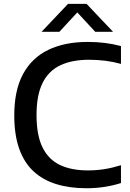

<svg xmlns="http://www.w3.org/2000/svg" viewBox="-20 -967 674 996"><path d="M428 9.5Q341.5 9.5 272.2 -11.8Q203 -33 154.2 -78Q105.5 -123 79.8 -195Q54 -267 54 -368.5Q54 -498 99.2 -582.2Q144.5 -666.5 229.8 -708Q315 -749.5 435.5 -749.5Q482.5 -749.5 524.5 -744.2Q566.5 -739 607.5 -728V-635.5Q568 -646.5 526.8 -651.8Q485.5 -657 442.5 -657Q353 -657 292.2 -628Q231.5 -599 200.5 -536Q169.5 -473 169.5 -370.5Q169.5 -264.5 201 -201.5Q232.5 -138.5 291.8 -110.8Q351 -83 435.5 -83Q480 -83 521.2 -89.5Q562.5 -96 607.5 -110V-17.5Q567.5 -4.5 522.2 2.5Q477 9.5 428 9.5ZM195.5 -802 333 -947H429L566.5 -802H474L369.5 -915H392.5L288 -802Z"/></svg>

Font: Encode Sans SC SemiExpanded Medium
Style: Regular
Weight: 500
Width: 6
Designer: Multiple Designers
Foundry: Impallari Type
Version: Version 3.002